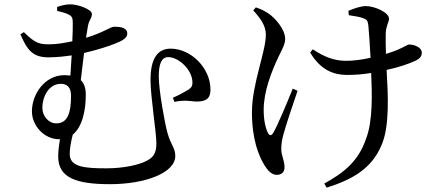

<svg xmlns="http://www.w3.org/2000/svg" viewBox="-20 -797 2040 884"><path d="M239 -229C204 -229 175 -262 175 -301C175 -352 205 -411 260 -411C290 -411 307 -394 307 -356C307 -280 293 -229 239 -229ZM243 -747C260 -743 283 -737 296 -730C312 -722 315 -714 315 -691C315 -673 315 -643 313 -607C280 -600 243 -593 208 -593C164 -593 143 -596 90 -649L74 -639C106 -564 133 -533 203 -533C239 -533 275 -537 310 -542C308 -511 306 -479 304 -449C295 -450 286 -451 277 -451C187 -451 127 -365 127 -284C127 -219 183 -156 252 -156H256C252 -131 248 -105 248 -76C248 21 330 51 486 51C649 51 787 -1 787 -79C787 -116 768 -126 751 -185C738 -232 711 -383 711 -445C711 -502 723 -534 755 -534C802 -534 866 -476 866 -417C866 -404 864 -396 850 -386C835 -376 802 -358 776 -347L783 -328C840 -340 864 -327 898 -330C938 -333 949 -352 949 -385C949 -484 859 -573 766 -573C707 -573 673 -530 673 -429C673 -352 700 -188 700 -137C700 -89 684 -72 656 -57C621 -38 550 -22 470 -22C369 -22 301 -28 301 -88C301 -111 306 -142 315 -177C361 -215 375 -293 375 -361C375 -392 367 -414 352 -428C357 -469 362 -513 367 -553C432 -568 484 -586 507 -595C546 -610 566 -623 566 -642C566 -671 532 -674 506 -674C488 -674 457 -647 376 -623C380 -646 383 -666 385 -678C391 -708 403 -712 403 -733C403 -754 339 -777 304 -777C282 -777 265 -772 243 -765Z M1328 -389C1301 -322 1257 -217 1238 -185C1229 -171 1221 -171 1213 -186C1203 -207 1194 -242 1194 -291C1194 -376 1230 -467 1261 -533C1277 -566 1293 -593 1293 -617C1293 -665 1243 -716 1219 -733C1201 -745 1185 -754 1158 -763L1146 -749C1180 -712 1204 -678 1204 -638C1204 -558 1140 -411 1140 -280C1140 -155 1171 -79 1199 -34C1214 -10 1232 8 1254 8C1276 8 1290 -4 1290 -26C1290 -61 1275 -79 1275 -111C1275 -135 1279 -156 1285 -178C1295 -216 1327 -312 1350 -379ZM1586 -727C1610 -723 1636 -720 1653 -713C1668 -708 1674 -701 1676 -679C1679 -650 1683 -587 1686 -531C1647 -522 1607 -517 1574 -517C1519 -517 1475 -534 1420 -570L1408 -555C1457 -473 1518 -452 1578 -452C1615 -452 1653 -455 1689 -461C1693 -365 1697 -241 1666 -160C1631 -56 1566 -3 1473 48L1484 67C1598 31 1689 -18 1735 -125C1776 -214 1766 -368 1760 -475C1815 -487 1862 -503 1890 -516C1914 -527 1922 -538 1922 -555C1922 -578 1889 -592 1864 -592C1856 -592 1846 -583 1809 -567C1795 -561 1777 -555 1757 -549C1756 -585 1755 -620 1756 -643C1757 -678 1771 -695 1771 -711C1771 -740 1705 -769 1664 -769C1643 -769 1608 -758 1584 -747Z"/></svg>

Font: Source Han Serif JP Medium
Style: Regular
Weight: 500
Designer: Ryoko NISHIZUKA 西塚涼子 (kana & ideographs); Frank Grießhammer (Latin, Greek & Cyrillic); Wenlong ZHANG 张文龙 (bopomofo); San
Foundry: Adobe Systems Incorporated
Version: Version 1.001;PS 1.001;hotconv 16.6.54;makeotf.lib2.5.65590